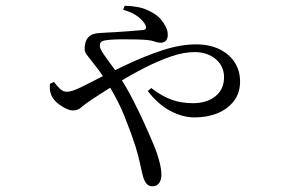

<svg xmlns="http://www.w3.org/2000/svg" viewBox="-20 -591 1040 679"><path d="M415.5 -556.5 421 -570.6Q470.7 -569.6 502.3 -555.1Q533.8 -540.6 548.1 -523.3Q559.7 -509.7 566.5 -496Q573.3 -482.3 573.3 -467.7Q573.3 -454 566.6 -446.9Q559.9 -439.9 548.1 -439.9Q538.2 -439.9 526.6 -444.1Q515.1 -448.3 500.7 -449.5Q486.8 -450.9 462.6 -451.5Q438.4 -452 412.2 -452Q386.1 -452 364.1 -449.9Q347.6 -448.5 340.3 -444.7Q333.1 -440.9 333.1 -428.5Q333.1 -419.5 344.7 -402Q356.4 -384.5 371.9 -364Q387.5 -343.5 399.5 -325Q427.1 -283 449.9 -238.5Q472.7 -194 491.4 -152.6Q510.1 -111.2 524.1 -77.7Q535.5 -50.9 543.1 -22Q550.8 6.9 550.8 27.1Q550.8 45.5 542.5 56.7Q534.2 67.9 518.8 67.9Q507.4 67.9 499.9 60.3Q492.3 52.7 486.6 36Q482.6 21.9 476.4 -7.5Q470.2 -36.9 459.3 -72.9Q445.2 -117.2 421.3 -177.3Q397.4 -237.4 359.9 -296.8Q342.8 -324.5 330.3 -341.5Q317.7 -358.4 306.5 -372.1Q295.3 -386.7 285.7 -399Q276.2 -411.2 280.7 -433Q283.6 -449.5 291.4 -458.1Q299.1 -466.7 309.3 -470.2Q319.5 -473.7 330.2 -474Q340.8 -474.3 349.7 -475.3Q392.4 -477.3 431.2 -480.3Q470 -483.3 485.5 -484.8Q501.5 -486.4 494.1 -502.8Q487.8 -516.1 468.8 -531.4Q449.8 -546.7 415.5 -556.5ZM170.8 -301.3Q180.2 -288.5 191.5 -277.5Q202.8 -266.6 215.8 -266.6Q228.6 -266.6 246.2 -273.6Q263.7 -280.7 282.9 -290.7Q354.5 -327.8 423.2 -360.3Q491.9 -392.8 555.3 -413.5Q618.6 -434.1 672.9 -434.1Q720.5 -434.1 755.7 -417.1Q791 -400 810 -370.4Q829 -340.7 829 -302.9Q829 -262.5 807.5 -234.2Q785.9 -205.8 749.9 -190.8Q713.8 -175.8 668.3 -175.8Q625.5 -175.8 582.2 -198.8Q538.8 -221.7 502.7 -269.1L514.9 -279.6Q552 -251.2 586 -238.7Q620.1 -226.1 662.4 -226.1Q711.2 -226.1 741.7 -250.5Q772.3 -274.9 772.3 -317.8Q772.3 -357.5 742.6 -382.2Q712.8 -406.8 668.7 -406.8Q630 -406.8 585.2 -391.5Q540.3 -376.1 492.4 -351.7Q444.4 -327.3 397 -298Q349.5 -268.6 305.5 -239.6Q279.6 -222.4 267.3 -211.4Q255 -200.4 238.2 -200.4Q222.1 -200.4 199.6 -214.5Q177.1 -228.6 166.7 -244.6Q160.4 -254.3 157.8 -265.7Q155.2 -277.1 156.5 -294.3Z"/></svg>

Font: Noto Serif TC
Style: Regular
Weight: 200
Designer: Ryoko NISHIZUKA 西塚涼子 (kana & ideographs); Frank Grießhammer (Latin, Greek & Cyrillic); Wenlong ZHANG 张文龙 (bopomofo); San
Foundry: Adobe
Version: Version 2.001;hotconv 1.1.0;makeotfexe 2.6.0